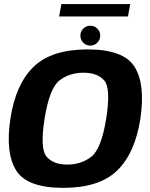

<svg xmlns="http://www.w3.org/2000/svg" viewBox="-20 -926 746 952"><path d="M293.5 5.5Q473 5.5 561.5 -81Q650 -167.5 676 -337.5Q701.5 -507.5 647.5 -594.2Q593.5 -681 414.5 -681Q235 -681 146.2 -594.5Q57.5 -508 31.5 -337.5Q6 -168 60 -81.2Q114 5.5 293.5 5.5ZM314 -110Q244.5 -110 211 -149.2Q177.5 -188.5 201 -337.5Q225.5 -489 275 -527.2Q324.5 -565.5 394 -565.5Q463 -565.5 496.8 -527.2Q530.5 -489 506.5 -337.5Q482.5 -188 432.8 -149Q383 -110 314 -110ZM427.5 -700Q448 -700 462.5 -714.5Q477 -729 477 -749.5Q477 -770 462.5 -784.2Q448 -798.5 428 -798.5Q407.5 -798.5 393 -784.2Q378.5 -770 378.5 -749.5Q378.5 -729 392.8 -714.5Q407 -700 427.5 -700ZM273 -844.5H614.5L625.5 -906H284.5Z"/></svg>

Font: Anybody
Style: Bold Italic
Weight: 700
Italic angle: -10°
Designer: Tyler Finck
Foundry: Etcetera Type Company
Version: Version 1.113;gftools[0.9.25]